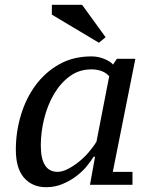

<svg xmlns="http://www.w3.org/2000/svg" viewBox="-20 -770 631 800"><path d="M220 -54C173.3 -54 150 -90.7 150 -164C150 -200.7 154.7 -237.8 164 -275.5C173.3 -313.2 187 -347.3 205 -378C223 -408.7 245 -433.5 271 -452.5C297 -471.5 327 -481 361 -481C377.7 -481 392.5 -478.3 405.5 -473C418.5 -467.7 428.3 -460.7 435 -452L382 -180C373.3 -165.3 362.5 -150.5 349.5 -135.5C336.5 -120.5 322.5 -107 307.5 -95C292.5 -83 277.3 -73.2 262 -65.5C246.7 -57.8 232.7 -54 220 -54ZM370 -117H376L355 0H532V-54H450L544 -525H467L451 -501C443.7 -509.7 431.5 -517.5 414.5 -524.5C397.5 -531.5 379.7 -535 361 -535C310.3 -535 265.5 -524 226.5 -502C187.5 -480 154.7 -450.8 128 -414.5C101.3 -378.2 81 -336.7 67 -290C53 -243.3 46 -195.3 46 -146C46 -94 57.5 -55 80.5 -29C103.5 -3 134 10 172 10C196.7 10 219.7 5.5 241 -3.5C262.3 -12.5 281.5 -23.5 298.5 -36.5C315.5 -49.5 330 -63.3 342 -78C354 -92.7 363.3 -105.7 370 -117ZM420 -615 322 -750H196V-709L392 -592Z"/></svg>

Font: PT Serif Caption
Style: Italic
Weight: 400
Italic angle: -12°
Designer: A.Korolkova, O.Umpeleva, V.Yefimov
Foundry: ParaType Ltd
Version: Version 1.000W OFL